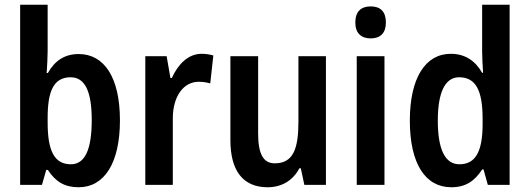

<svg xmlns="http://www.w3.org/2000/svg" viewBox="-20 -780 2235 810"><path d="M181 -566V-760H65V0H157L175 -63H182C214 -14 252 10 312 10C420 10 486 -92 486 -272C486 -453 420 -552 312 -552C253 -552 211 -524 182 -472H177C179 -506 181 -539 181 -566ZM278 -454C339 -454 367 -393 367 -274C367 -148 338 -87 279 -87C209 -87 181 -144 181 -263V-283C181 -391 204 -454 278 -454Z M830 -553C773 -553 730 -507 705 -451H699L683 -543H593V0H709V-280C709 -376 756 -435 818 -435C838 -435 854 -432 867 -428L880 -546C863 -551 846 -553 830 -553Z M1355 -543H1239V-267C1239 -152 1217 -91 1139 -91C1090 -91 1069 -132 1069 -217V-543H952V-189C952 -61 1004 10 1109 10C1167 10 1215 -17 1243 -70H1249L1264 0H1355Z M1544 -753C1503 -753 1479 -731 1479 -685C1479 -640 1504 -618 1544 -618C1584 -618 1608 -640 1608 -685C1608 -731 1585 -753 1544 -753ZM1602 -543H1485V0H1602Z M1884 10C1945 10 1983 -17 2014 -65H2020L2038 0H2130V-760H2014V-563C2014 -539 2016 -506 2018 -473H2014C1985 -524 1941 -553 1882 -553C1775 -553 1709 -452 1709 -271C1709 -90 1774 10 1884 10ZM1918 -87C1858 -87 1827 -149 1827 -271C1827 -389 1857 -454 1917 -454C1988 -454 2016 -397 2016 -279V-252C2015 -140 1986 -87 1918 -87Z"/></svg>

Font: Noto Sans Lao UI Cond SemBd
Style: Regular
Weight: 600
Width: 3
Designer: Monotype Design Team
Foundry: Monotype Imaging Inc.
Version: Version 2.000